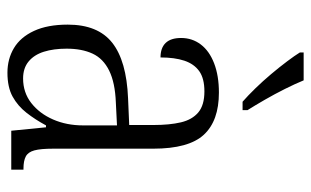

<svg xmlns="http://www.w3.org/2000/svg" viewBox="-176 -630 816 503"><g transform="rotate(90 231.5 -378.0)"><path d="M170 10Q134 10 105.5 -7Q77 -24 60.5 -59.5Q44 -95 44 -148Q44 -227 91.5 -264.5Q139 -302 237 -306L307 -309V-372Q307 -415 300 -444.5Q293 -474 274 -490Q255 -506 219 -506Q185 -506 166 -492.5Q147 -479 138.5 -453.5Q130 -428 130 -391Q105 -391 92 -404.5Q79 -418 79 -445Q79 -474 96 -496.5Q113 -519 145.5 -531.5Q178 -544 222 -544Q296 -544 332.5 -504.5Q369 -465 369 -372V-110Q369 -77 373.5 -60.5Q378 -44 389.5 -38Q401 -32 421 -32H424V0H322L313 -91H308Q293 -63 275 -40Q257 -17 232.5 -3.5Q208 10 170 10ZM185 -31Q222 -31 249.5 -52.5Q277 -74 292.5 -109.5Q308 -145 308 -188V-277L248 -274Q196 -272 164.5 -256.5Q133 -241 120 -213Q107 -185 107 -145Q107 -111 115 -85.5Q123 -60 140.5 -45.5Q158 -31 185 -31ZM246 -606Q230 -620 211 -639.5Q192 -659 173.5 -681Q155 -703 140 -723Q125 -743 117 -756V-766H190Q199 -744 212.5 -717Q226 -690 241 -664Q256 -638 268 -619V-606Z"/></g></svg>

Font: Noto Serif Ethiopic Condensed Light
Style: Regular
Weight: 300
Width: 3
Designer: Monotype Design Team
Foundry: Monotype Imaging Inc.
Version: Version 2.102